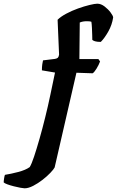

<svg xmlns="http://www.w3.org/2000/svg" viewBox="-196 -820 633 1040"><path d="M-63 200Q-69 200 -85.5 197Q-102 194 -121.5 189Q-141 184 -156 178.5Q-171 173 -176 168Q-176 160 -173.5 144.5Q-171 129 -169 127Q-137 122 -97 111.5Q-57 101 -35 85Q-25 69 -11.5 28.5Q2 -12 18 -68Q34 -124 49 -185Q64 -245 77 -307.5Q90 -370 102 -427L31 -439Q31 -457 33 -471.5Q35 -486 37 -493L102 -501Q113 -503 117.5 -507.5Q122 -512 124 -524L116 -713Q133 -730 163 -746Q193 -762 226.5 -774Q260 -786 289 -793Q318 -800 331 -800Q351 -800 370.5 -785Q390 -770 403 -752.5Q416 -735 417 -726Q411 -685 390.5 -649Q370 -613 350 -593Q329 -593 318.5 -596.5Q308 -600 304 -604Q304 -611 303.5 -629.5Q303 -648 302 -669Q301 -690 299 -702Q294 -704 286.5 -704.5Q279 -705 274 -705Q252 -705 236 -698L234 -500H337L346 -487Q339 -468 327 -448.5Q315 -429 306 -423L218 -426L100 87Q95 97 77 116Q59 135 34.5 154Q10 173 -16 186.5Q-42 200 -63 200Z"/></svg>

Font: Texturina 72pt 72pt Black
Style: Italic
Weight: 900
Italic angle: -11°
Designer: Guillermo Torres Carreño
Foundry: Omnibus-Type
Version: Version 1.002; ttfautohint (v1.8.3)